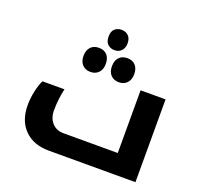

<svg xmlns="http://www.w3.org/2000/svg" viewBox="-133 -928 1132 1079"><g transform="rotate(20 433.5 -389.0)"><path d="M264.2 0Q171.9 0 118.4 -53.7Q64.9 -107.4 64.9 -201.2Q64.9 -238.8 73.7 -281.5Q82.5 -324.2 97.2 -354H229Q213.9 -289.1 213.9 -223.1Q213.9 -176.8 239.7 -148.4Q265.6 -120.1 308.1 -120.1H632.8V-495.1H782.2V0ZM417 -656.7Q393.1 -656.7 376.7 -671.9Q360.4 -687 360.4 -717.8Q360.4 -749.5 376.7 -763.9Q393.1 -778.3 417 -778.3Q442.9 -778.3 458.5 -762.2Q474.1 -746.1 474.1 -717.8Q474.1 -690.4 458.7 -673.6Q443.4 -656.7 417 -656.7ZM332 -495.6Q301.3 -495.6 283.2 -514.9Q265.1 -534.2 265.1 -567.4Q265.1 -601.1 283 -620.4Q300.8 -639.6 332 -639.6Q363.3 -639.6 380.9 -620.4Q398.4 -601.1 398.4 -567.4Q398.4 -534.2 380.1 -514.9Q361.8 -495.6 332 -495.6ZM502.4 -495.6Q471.2 -495.6 453.1 -514.9Q435.1 -534.2 435.1 -567.4Q435.1 -601.1 452.9 -620.4Q470.7 -639.6 502.4 -639.6Q532.7 -639.6 550.5 -620.6Q568.4 -601.6 568.4 -567.4Q568.4 -534.2 550 -514.9Q531.7 -495.6 502.4 -495.6Z"/></g></svg>

Font: Droid Arabic Kufi
Style: Bold
Weight: 700
Designer: Pascal Zoghbi
Foundry: Irfont.ir
Version: Version 1.00 February 28, 2013, initial release